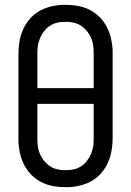

<svg xmlns="http://www.w3.org/2000/svg" viewBox="-20 -763 540 791"><path d="M250 8Q235 8 219.5 6.5Q204 5 189 1.5Q174 -2 160 -8Q146 -14 133.5 -22.5Q121 -31 110 -42Q99 -53 90.5 -65.5Q82 -78 75.5 -92Q69 -106 65 -121Q61 -136 58.5 -153.5Q56 -171 56 -182V-540Q56 -555 57.5 -570.5Q59 -586 62 -601Q65 -616 70.5 -630.5Q76 -645 83.5 -658Q91 -671 101 -683Q111 -695 123 -704.5Q135 -714 148.5 -721Q162 -728 176.5 -732.5Q191 -737 208.5 -740Q226 -743 237 -743H250Q265 -743 280.5 -741.5Q296 -740 311 -736.5Q326 -733 340 -727Q354 -721 366.5 -712.5Q379 -704 390 -693Q401 -682 409.5 -669.5Q418 -657 424.5 -643Q431 -629 435 -614Q439 -599 441.5 -581.5Q444 -564 444 -554V-195Q444 -180 442.5 -164.5Q441 -149 438 -134Q435 -119 429.5 -104.5Q424 -90 416.5 -77Q409 -64 399 -52Q389 -40 377 -30.5Q365 -21 351.5 -14Q338 -7 323.5 -2.5Q309 2 291.5 5Q274 8 264 8ZM366 -400V-540Q366 -550 365.5 -559.5Q365 -569 363.5 -578.5Q362 -588 359 -597Q356 -606 351.5 -614.5Q347 -623 341 -631Q335 -639 328 -645.5Q321 -652 313 -657.5Q305 -663 296 -666Q287 -669 276 -671Q265 -673 259 -673H250Q240 -673 230.5 -672Q221 -671 211.5 -668.5Q202 -666 193.5 -661.5Q185 -657 177.5 -651Q170 -645 164 -637.5Q158 -630 153 -622Q148 -614 144.5 -605Q141 -596 138.5 -586.5Q136 -577 135 -566Q134 -555 134 -549V-400ZM242 -62H250Q260 -62 269.5 -63Q279 -64 288.5 -66.5Q298 -69 306.5 -73.5Q315 -78 322.5 -84Q330 -90 336 -97.5Q342 -105 347 -113Q352 -121 355.5 -130Q359 -139 361.5 -148.5Q364 -158 365 -169Q366 -180 366 -187V-335H134V-195Q134 -185 134.5 -175.5Q135 -166 136.5 -156.5Q138 -147 141 -138Q144 -129 148.5 -120.5Q153 -112 159 -104Q165 -96 172 -89.5Q179 -83 187 -77.5Q195 -72 204 -69Q213 -66 224 -64Q235 -62 242 -62Z"/></svg>

Font: Iosevka MaddieWtf
Style: Regular
Weight: 400
Monospace: yes
Designer: Belleve Invis
Foundry: Belleve Invis
Version: Version 31.3.0; ttfautohint (v1.8.3)